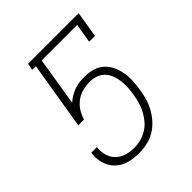

<svg xmlns="http://www.w3.org/2000/svg" viewBox="-203 -867 1006 1006"><g transform="rotate(-45 300.0 -363.5)"><path d="M251 8Q226 8 201.5 4.5Q177 1 155 -8.5Q133 -18 115.5 -34Q98 -50 87.5 -71Q77 -92 73 -116Q69 -140 72 -165V-171H115L114 -167Q112 -148 115 -129Q118 -110 126 -93.5Q134 -77 147 -64.5Q160 -52 177 -44Q194 -36 213 -33Q232 -30 251 -30Q276 -30 300.5 -36.5Q325 -43 347 -56.5Q369 -70 386 -90.5Q403 -111 415 -134Q427 -157 433.5 -180.5Q440 -204 444 -229Q448 -253 449.5 -277Q451 -301 448 -325Q445 -349 437 -370.5Q429 -392 413.5 -408Q398 -424 376 -432Q354 -440 330 -440Q304 -440 277.5 -433.5Q251 -427 228.5 -410.5Q206 -394 191 -370.5Q176 -347 169 -321H126L188 -697H161L168 -735H543L519 -590H476L494 -697H231L187 -427Q201 -440 218.5 -450.5Q236 -461 254.5 -467.5Q273 -474 292 -476Q311 -478 330 -478Q360 -478 388.5 -470Q417 -462 438 -443Q459 -424 471.5 -398Q484 -372 489 -343Q494 -314 492.5 -283.5Q491 -253 486 -223Q482 -194 473.5 -165.5Q465 -137 450 -110Q435 -83 413.5 -59.5Q392 -36 365.5 -20.5Q339 -5 309.5 1.5Q280 8 251 8Z"/></g></svg>

Font: Iosevka Slab XLtExObl
Style: Regular
Weight: 200
Width: 7
Italic angle: -9°
Monospace: yes
Designer: Belleve Invis
Foundry: Belleve Invis
Version: Version 11.1.1; ttfautohint (v1.8.3)